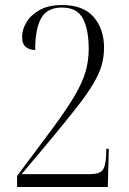

<svg xmlns="http://www.w3.org/2000/svg" viewBox="-20 -744 512 764"><path d="M48 0V-44L181 -222Q242 -304 275 -359.5Q308 -415 320.5 -459Q333 -503 333 -549Q333 -626 310 -670Q287 -714 226 -714Q168 -714 144 -672Q120 -630 120 -545Q99 -545 83.5 -556.5Q68 -568 68 -598Q68 -626 85 -655Q102 -684 137.5 -704Q173 -724 227 -724Q312 -724 353 -676Q394 -628 394 -554Q394 -518 384.5 -484.5Q375 -451 351 -410.5Q327 -370 284 -315Q241 -260 176 -182L66 -51H335Q375 -51 387.5 -66Q400 -81 402 -121L403 -152H413L409 0Z"/></svg>

Font: Noto Serif Display Condensed Light
Style: Regular
Weight: 300
Width: 3
Designer: Monotype Design Team
Foundry: Monotype Imaging Inc.
Version: Version 2.009